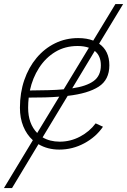

<svg xmlns="http://www.w3.org/2000/svg" viewBox="-35 -748 644 972"><path d="M-15.1 204.1 131.3 -38.1Q100.1 -66.4 83 -108.2Q65.9 -149.9 65.9 -202.1Q65.9 -278.3 87.9 -342.5Q109.9 -406.7 149.9 -454.6Q189.9 -502.4 243.7 -528.8Q297.4 -555.2 360.8 -555.2Q404.3 -555.2 437 -542.5L549.3 -727.5H588.4L466.8 -526.9Q518.6 -490.7 518.6 -417.5Q518.6 -344.2 464.6 -309.3Q410.6 -274.4 307.6 -262.7L180.7 -52.7Q217.8 -30.8 267.1 -30.8Q321.8 -30.8 370.1 -56.4Q418.5 -82 449.2 -123.5L486.3 -106.4Q451.2 -54.7 391.8 -22.7Q332.5 9.3 265.1 9.3Q205.6 9.3 159.7 -18.1L25.9 204.1ZM287.6 -295.9 415 -506.3Q391.1 -515.1 357.9 -515.1Q294.4 -515.1 245.1 -485.4Q195.8 -455.6 162.8 -404.5Q129.9 -353.5 116.2 -290Q165.5 -290.5 208.5 -291.5Q251.5 -292.5 287.6 -295.9ZM153.3 -74.7 265.1 -258.8Q231 -255.9 192.1 -254.9Q153.3 -253.9 110.4 -253.9Q107.4 -228.5 107.4 -202.6Q107.4 -121.6 153.3 -74.7ZM444.8 -490.2 330.6 -300.8Q401.9 -311 438.7 -337.6Q475.6 -364.3 475.6 -417.5Q475.6 -465.3 444.8 -490.2Z"/></svg>

Font: Inter Extra Light
Style: Italic
Weight: 200
Italic angle: -9.39999°
Designer: Rasmus Andersson
Foundry: rsms
Version: Version 4.000;git-3c8e0fc